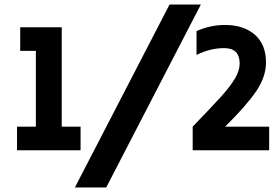

<svg xmlns="http://www.w3.org/2000/svg" viewBox="-20 -793 1215 846"><path d="M55 0ZM335 -235V-131H55V-235H138V-569H69V-673H252V-235ZM727 -773H865L448 33H310ZM829 -235Q919 -328 957 -370.5Q995 -413 1015.5 -447.5Q1036 -482 1036 -513Q1036 -581 968 -581Q906 -581 846 -551V-656Q907 -683 971 -683Q1054 -683 1103 -640Q1152 -597 1152 -518Q1152 -455 1109.5 -392Q1067 -329 972 -235H1166V-131H829Z"/></svg>

Font: Biryani Black
Style: Regular
Weight: 900
Designer: Dan Reynolds and Mathieu Reguer
Foundry: Dan Reynolds and Mathieu Reguer
Version: Version 1.004; ttfautohint (v1.1) -l 5 -r 5 -G 72 -x 0 -D la